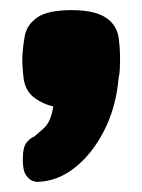

<svg xmlns="http://www.w3.org/2000/svg" viewBox="-20 -202 281 379"><path d="M51 157Q51 157 44.5 155Q38 153 31.5 144Q25 135 25 113Q25 87 33.5 78Q42 69 47 68Q49 66 65 52.5Q81 39 85 8Q72 5 61.5 -0.5Q51 -6 43 -13Q29 -27 26.5 -48Q24 -69 24 -88Q25 -110 29 -131.5Q33 -153 53.5 -167.5Q74 -182 122 -182Q176 -182 198 -160Q212 -146 214.5 -125.5Q217 -105 217 -85Q217 -75 216.5 -65.5Q216 -56 214 -47Q209 10 185.5 56Q162 102 127 129.5Q92 157 51 157Z"/></svg>

Font: Fredoka Expanded
Style: Bold
Weight: 700
Width: 7
Designer: Ben Nathan
Foundry: Milena B. Brandão, Ben Nathan
Version: Version 2.001